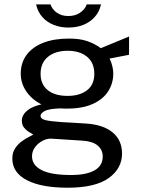

<svg xmlns="http://www.w3.org/2000/svg" viewBox="-20 -705 663 896"><path d="M295.2 171Q173.4 171 105.4 135.8Q37.5 100.5 37.5 34.9Q37.5 7 50.5 -12.7Q63.5 -32.4 81.6 -45.5Q99.6 -58.6 115.1 -66.2Q130.6 -73.8 135.2 -77.3Q126.4 -82.6 113.9 -90.1Q101.3 -97.7 91.6 -110.2Q81.9 -122.7 81.9 -142.6Q81.9 -167.1 105 -187.5Q128 -207.9 173.4 -217.9Q127.9 -240.9 102.3 -279Q76.8 -317.1 76.8 -361.4Q76.8 -411.7 104 -448.6Q131.1 -485.4 181.5 -505.2Q231.9 -525 301.8 -525Q352.3 -525 386.7 -513.3Q421 -501.7 450.5 -480.1Q458.7 -483.7 476 -490.8Q493.3 -497.8 514.1 -506.4Q534.9 -514.9 553.3 -522.6Q571.7 -530.2 582.4 -534.7L582.1 -449.2L491.4 -431.9Q499.4 -416 504 -397Q508.6 -378 508.6 -361.7Q508.6 -316.1 484.9 -278.9Q461.1 -241.8 413.1 -220Q365.2 -198.2 293 -198.2Q286.9 -198.2 277.7 -198.4Q268.5 -198.7 262.1 -199.2Q209 -197.7 189.2 -187.2Q169.3 -176.8 169.3 -164.6Q169.3 -150.2 191.8 -144.5Q214.3 -138.9 268.1 -135.1Q287.5 -134 316.2 -132.5Q345 -131 380.3 -128.5Q461.5 -123.6 505.5 -87.1Q549.5 -50.5 549.5 11.4Q549.5 81.8 486.7 126.4Q423.8 171 295.2 171ZM311.4 111.7Q383.1 111.7 421.2 90Q459.4 68.4 459.4 25.2Q459.4 -5.8 436 -25.7Q412.6 -45.6 365.2 -48.6L220 -57.9Q200.5 -59 179.5 -48.4Q158.4 -37.7 143.9 -18.6Q129.4 0.5 129.4 24.4Q129.4 65.6 173.9 88.6Q218.4 111.7 311.4 111.7ZM295.8 -257.5Q351.6 -257.5 385.9 -283.6Q420.1 -309.6 420.1 -360.3Q420.1 -412.8 385.9 -440.4Q351.6 -468.1 295.8 -468.1Q239 -468.1 204.2 -440.2Q169.4 -412.4 169.4 -360.3Q169.4 -311.6 202.6 -284.5Q235.8 -257.5 295.8 -257.5ZM451.5 -684.6Q444 -650.5 422.6 -626.3Q401.2 -602.1 369.5 -589.2Q337.8 -576.4 299.1 -576.4Q262.5 -576.4 230.9 -588.8Q199.3 -601.1 177.7 -625.4Q156.1 -649.6 148.4 -684.6H215.5Q223.8 -660.8 245.6 -645.5Q267.5 -630.2 299.1 -630.2Q330.7 -630.2 353.4 -645.5Q376.1 -660.8 384.9 -684.6Z"/></svg>

Font: Public Sans Thin
Style: Regular
Weight: 100
Designer: The Public Sans project authors (U.S. Web Design System). Libre Franklin designed by Pablo Impallari and Rodrigo Fuenzal
Version: Version 1.008